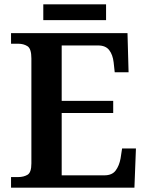

<svg xmlns="http://www.w3.org/2000/svg" viewBox="-20 -867 683 887"><path d="M31 0V-49H64Q89 -49 107 -59.5Q125 -70 125 -112V-597Q125 -642 107 -653.5Q89 -665 64 -665H31V-714H569L574 -533H510L505 -579Q501 -614 484.5 -635.5Q468 -657 433 -657H265V-401H503V-345H265V-57H462Q498 -57 514.5 -79.5Q531 -102 537 -135L544 -181H608L601 0ZM180 -774V-847H470V-774Z"/></svg>

Font: Noto Naskh Arabic UI Semi
Style: Bold
Weight: 700
Designer: Monotype Design Team, David Williams, Mohamad Dakak and Nizar Qandah
Foundry: Monotype Imaging Inc.
Version: Version 2.014; ttfautohint (v1.8.4.7-5d5b)